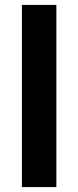

<svg xmlns="http://www.w3.org/2000/svg" viewBox="-20 -760 318 780"><path d="M209 -740V0H69V-740Z"/></svg>

Font: Fz Poppins SemBd
Style: Regular
Weight: 600
Designer: Ninad Kale (Devanagari), Jonny Pinhorn (Latin)
Foundry: Indian Type Foundry
Version: Vit hóa bi Vntype.Com & FontZin.Com